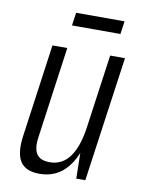

<svg xmlns="http://www.w3.org/2000/svg" viewBox="-81 -751 615 816"><g transform="rotate(10 227.0 -343.5)"><path d="M115 -145Q108 -97 123.5 -73Q139 -49 180 -49Q234 -49 266.5 -93.5Q299 -138 311 -225L340 -290L332 -231Q316 -113 269.5 -53Q223 7 146 7Q86 7 63 -28.5Q40 -64 50 -138L106 -540H170ZM343 0H304L301 -154L355 -540H419ZM390 -694 382 -638H173L181 -694Z"/></g></svg>

Font: Pathway Extreme Condensed ExtraLight
Style: Italic
Weight: 250
Width: 3
Italic angle: -8°
Version: Version 1.001;gftools[0.9.26]